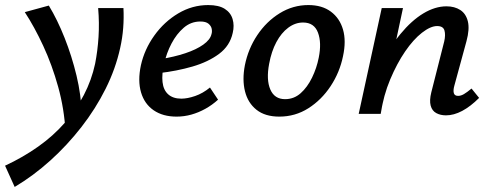

<svg xmlns="http://www.w3.org/2000/svg" viewBox="-74 -450 1939 759"><path d="M-16 289 -54 205Q17 172 77 129.5Q137 87 182 35.5Q227 -16 257.5 -74.5Q288 -133 302 -198Q312 -249 315.5 -304Q319 -359 314 -418H414Q416 -379 413 -339.5Q410 -300 401 -260Q383 -178 343.5 -99Q304 -20 248 52Q192 124 125 184.5Q58 245 -16 289ZM185 72Q180 -20 156 -106.5Q132 -193 97 -268.5Q62 -344 24 -402L119 -428Q153 -372 181.5 -300Q210 -228 228.5 -151Q247 -74 249 1Z M624 11Q570 11 533.5 -14Q497 -39 483.5 -85Q470 -131 483 -192Q497 -255 536 -309.5Q575 -364 630.5 -397Q686 -430 749 -430Q791 -430 814.5 -415Q838 -400 845.5 -374.5Q853 -349 846 -320Q835 -269 792 -237Q749 -205 687 -187Q625 -169 555 -161L559 -216Q615 -225 658.5 -239.5Q702 -254 729.5 -273.5Q757 -293 762 -315Q765 -324 763 -335.5Q761 -347 750.5 -356Q740 -365 718 -365Q681 -365 652.5 -340.5Q624 -316 604 -278Q584 -240 575 -198Q565 -157 568.5 -125.5Q572 -94 591 -77Q610 -60 643 -60Q667 -60 697.5 -70.5Q728 -81 756 -104L788 -56Q765 -35 738 -20Q711 -5 682.5 3Q654 11 624 11Z M1030 11Q974 11 940 -16Q906 -43 894.5 -89Q883 -135 894 -192Q907 -257 943 -311Q979 -365 1031.5 -397.5Q1084 -430 1145 -430Q1199 -430 1234 -404Q1269 -378 1282 -333Q1295 -288 1282 -228Q1269 -164 1233 -109.5Q1197 -55 1145 -22Q1093 11 1030 11ZM1053 -58Q1088 -58 1114.5 -81.5Q1141 -105 1159.5 -143Q1178 -181 1186 -222Q1198 -281 1183 -321Q1168 -361 1124 -361Q1093 -361 1065.5 -340.5Q1038 -320 1018.5 -283.5Q999 -247 990 -198Q978 -135 994.5 -96.5Q1011 -58 1053 -58Z M1689 6Q1667 6 1650.5 -3Q1634 -12 1628.5 -32.5Q1623 -53 1631 -85L1682 -286Q1688 -312 1683 -329.5Q1678 -347 1654 -347Q1628 -347 1594 -320.5Q1560 -294 1527.5 -246.5Q1495 -199 1468.5 -136Q1442 -73 1431 0H1368Q1392 -103 1428 -182Q1464 -261 1508.5 -315Q1553 -369 1599.5 -397Q1646 -425 1691 -425Q1723 -425 1745.5 -410.5Q1768 -396 1775.5 -365.5Q1783 -335 1770 -287L1722 -111Q1717 -93 1720 -82Q1723 -71 1737 -71Q1748 -71 1760 -78Q1772 -85 1790 -100L1820 -63Q1786 -29 1753 -11.5Q1720 6 1689 6ZM1344 0 1435 -418H1519L1430 0Z"/></svg>

Font: Ysabeau SemiBold
Style: Italic
Weight: 600
Italic angle: -12°
Designer: Christian Thalmann (Catharsis Fonts)
Version: Version 2.002